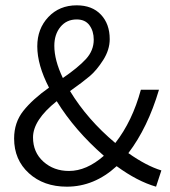

<svg xmlns="http://www.w3.org/2000/svg" viewBox="-20 -689 640 721"><path d="M586 -49 566 12Q496 -8 418 -65Q334 12 231 12Q144 12 88.5 -38.5Q33 -89 33 -169Q33 -229 67.5 -272.5Q102 -316 164 -360Q120 -445 120 -515Q120 -581 161.5 -625Q203 -669 268 -669Q326 -669 359 -634Q392 -599 392 -542Q392 -502 367.5 -463.5Q343 -425 317 -403Q291 -381 243 -347Q308 -240 413 -152Q477 -234 509 -352H577Q535 -210 462 -114Q530 -66 586 -49ZM184 -517Q184 -463 216 -396Q273 -435 302.5 -467Q332 -499 332 -540Q332 -572 316 -594Q300 -616 268 -616Q230 -616 207 -588Q184 -560 184 -517ZM104 -173Q104 -117 143 -82Q182 -47 239 -47Q305 -47 370 -104Q261 -199 193 -309Q104 -238 104 -173Z"/></svg>

Font: Assistant
Style: Regular
Weight: 400
Designer: Hebrew By Ben Nathan, Latin by Paul Hunt
Version: Version 2.001;PS 002.001;hotconv 1.0.88;makeotf.lib2.5.64775